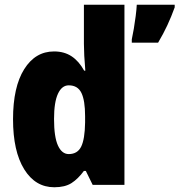

<svg xmlns="http://www.w3.org/2000/svg" viewBox="-20 -780 757 810"><path d="M209 10Q129 10 82 -66Q35 -142 35 -277Q35 -413 82 -488Q129 -563 208 -563Q251 -563 282 -542.5Q313 -522 335 -482H340Q337 -515 335.5 -544.5Q334 -574 334 -595V-760H505V0H371L342 -59H334Q309 -25 281.5 -7.5Q254 10 209 10ZM270 -130Q307 -130 322.5 -161.5Q338 -193 339 -263V-290Q339 -356 323.5 -388Q308 -420 270 -420Q241 -420 224.5 -384.5Q208 -349 208 -278Q208 -202 224.5 -166Q241 -130 270 -130ZM717 -749Q703 -710 686 -673.5Q669 -637 647 -600H536V-614Q540 -632 544.5 -658.5Q549 -685 552.5 -712.5Q556 -740 557 -760H717Z"/></svg>

Font: Noto Sans Lao Condensed Black
Style: Regular
Weight: 900
Width: 3
Designer: Monotype Design Team
Foundry: Monotype Imaging Inc.
Version: Version 2.003; ttfautohint (v1.8.4.7-5d5b)